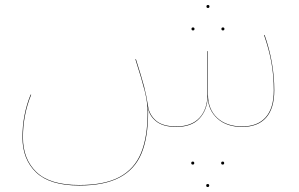

<svg xmlns="http://www.w3.org/2000/svg" viewBox="-20 -509 1200 770"><path d="M1080 -147Q1080 -74 1047 -37Q1014 0 951 0Q889 0 852 -33.5Q815 -67 813 -120Q811 -67 779.5 -33.5Q748 0 687 0Q633 0 605 -23.5Q577 -47 573 -80L574 -59Q574 42 547.5 106Q521 170 460 202.5Q399 235 298 235Q180 235 125 182.5Q70 130 70 42Q70 -49 103 -130L105 -129Q72 -48 72 42Q72 129 126 181Q180 233 298 233Q399 233 459 201Q519 169 545.5 105Q572 41 572 -59Q572 -98 560.5 -144Q549 -190 523 -271L525 -272Q549 -196 558 -161.5Q567 -127 574 -82Q579 -48 606 -25Q633 -2 687 -2Q748 -2 780 -36.5Q812 -71 812 -131V-304H814V-131Q814 -71 851 -36.5Q888 -2 951 -2Q1013 -2 1045.5 -38.5Q1078 -75 1078 -147Q1078 -205 1068.5 -258Q1059 -311 1039 -368L1041 -369Q1080 -258 1080 -147ZM808 -483Q808 -489 814 -489Q820 -489 820 -483Q820 -477 814 -477Q808 -477 808 -483ZM748 -393Q748 -399 754 -399Q760 -399 760 -393Q760 -387 754 -387Q748 -387 748 -393ZM868 -393Q868 -399 874 -399Q880 -399 880 -393Q880 -387 874 -387Q868 -387 868 -393ZM747 145Q747 139 753 139Q759 139 759 145Q759 151 753 151Q747 151 747 145ZM867 145Q867 139 873 139Q879 139 879 145Q879 151 873 151Q867 151 867 145ZM807 235Q807 229 813 229Q819 229 819 235Q819 241 813 241Q807 241 807 235Z"/></svg>

Font: FiraGO Two
Style: Regular
Weight: 100
Designer: bBox Type
Foundry: bBox Type GmbH
Version: Version 1.001